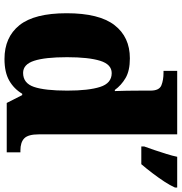

<svg xmlns="http://www.w3.org/2000/svg" viewBox="3 -803 810 856"><g transform="rotate(90 408.0 -375.0)"><path d="M243 10Q146 10 92.5 -56.5Q39 -123 39 -267Q39 -412 92 -480.5Q145 -549 240 -549Q295 -549 327.5 -530Q360 -511 381 -482H386Q385 -505 384.5 -536Q384 -567 384 -596V-641Q384 -680 360.5 -689.5Q337 -699 304 -699H296V-760H579V-143Q579 -96 596.5 -78.5Q614 -61 651 -61H659V0H439L404 -69H398Q376 -32 339 -11Q302 10 243 10ZM305 -73Q351 -73 367.5 -121.5Q384 -170 384 -270Q384 -365 367.5 -416.5Q351 -468 306 -468Q267 -468 251 -416.5Q235 -365 235 -269Q235 -171 251 -122Q267 -73 305 -73ZM633 -613Q640 -632 649 -658.5Q658 -685 666.5 -712.5Q675 -740 679 -760H816V-750Q807 -729 789.5 -702.5Q772 -676 751.5 -649Q731 -622 712 -600H633Z"/></g></svg>

Font: Noto Serif Hentaigana Black
Style: Regular
Weight: 900
Designer: Kazuhiro Yamada
Foundry: nipponia
Version: Version 1.000; ttfautohint (v1.8.4.7-5d5b)